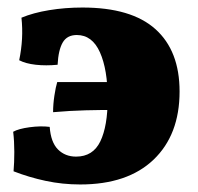

<svg xmlns="http://www.w3.org/2000/svg" viewBox="-20 -484 527 510"><path d="M193 6Q146 6 101.5 -3.5Q57 -13 16 -29Q18 -52 18 -80.5Q18 -109 15 -134Q29 -142 58.5 -146Q88 -150 112 -147Q115 -106 134 -87Q153 -68 182 -68Q227 -68 246.5 -108.5Q266 -149 266 -222Q266 -299 245.5 -345Q225 -391 184 -391Q158 -391 146.5 -371Q135 -351 133 -312Q102 -309 75 -312Q48 -315 31 -324Q37 -353 38.5 -381Q40 -409 37 -437Q68 -450 110.5 -457Q153 -464 199 -464Q329 -464 393 -406.5Q457 -349 457 -241Q457 -126 388 -60Q319 6 193 6ZM121 -186Q121 -207 124.5 -230Q128 -253 132 -266H285V-192Q248 -192 207.5 -191Q167 -190 121 -186Z"/></svg>

Font: Vollkorn Black
Style: Regular
Weight: 900
Designer: Friedrich Althausen
Foundry: Friedrich Althausen
Version: Version 5.000